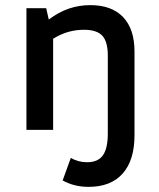

<svg xmlns="http://www.w3.org/2000/svg" viewBox="-20 -506 620 748"><path d="M325 222Q269 222 224 197L256 109Q284 126 319 126Q362 126 381 99Q400 72 400 14V-289Q400 -344 378.5 -367Q357 -390 307 -390Q275 -390 245.5 -381.5Q216 -373 187 -355V0H83V-474H160L170 -430Q209 -459 248.5 -472.5Q288 -486 332 -486Q415 -486 459.5 -439.5Q504 -393 504 -305V21Q504 118 458 170Q412 222 325 222Z"/></svg>

Font: Sometype Mono SemiBold
Style: Regular
Weight: 600
Designer: Ryoichi Tsunekawa
Foundry: Dharma Type
Version: Version 1.001